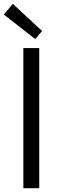

<svg xmlns="http://www.w3.org/2000/svg" viewBox="-20 -983 327 1003"><path d="M102 0H185V-732H102ZM164 -779 200 -821 47 -963 0 -907Z"/></svg>

Font: Source Han Sans JP Normal
Style: Regular
Weight: 350
Designer: Ryoko NISHIZUKA 西塚涼子 (kana, bopomofo & ideographs); Paul D. Hunt (Latin, Greek & Cyrillic); Sandoll Communications 산돌커뮤니
Foundry: Adobe
Version: Version 2.002;hotconv 1.0.116;makeotfexe 2.5.65601